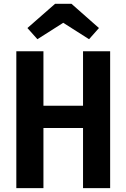

<svg xmlns="http://www.w3.org/2000/svg" viewBox="-20 -975 655 995"><path d="M410.3 0V-311.8H205.1V0H64.6V-709.2H205.1V-427.2H410.3V-709.2H550.8V0ZM350.3 -955.4 492.8 -829.7 441.5 -771.8 307.7 -856.9 173.8 -771.8 122.1 -829.7 265.6 -955.4Z"/></svg>

Font: Fira Code SemiBold
Style: Regular
Weight: 600
Designer: Carrois Corporate, Edenspiekermann AG, Nikita Prokopov
Foundry: Carrois Corporate, Edenspiekermann AG, Nikita Prokopov
Version: Version 6.002